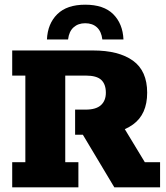

<svg xmlns="http://www.w3.org/2000/svg" viewBox="-20 -798 708 818"><path d="M32 0V-107H88V-476H32V-583H376Q486 -583 546.5 -539.5Q607 -496 607 -403Q607 -311 546.5 -267.5Q486 -224 379 -224H360L494 -277L597 -107H662V0H467L333 -224H300V-331H345Q389 -331 410 -350Q431 -369 431 -403Q431 -439 411.5 -457.5Q392 -476 345 -476H258V-107H314V0ZM180 -630Q183 -697 224 -737.5Q265 -778 343 -778Q422 -778 462.5 -737.5Q503 -697 506 -630H416Q412 -664 393 -681.5Q374 -699 343 -699Q313 -699 293.5 -681.5Q274 -664 270 -630Z"/></svg>

Font: Rokkitt ExtraBold
Style: Regular
Weight: 800
Version: Version 3.103